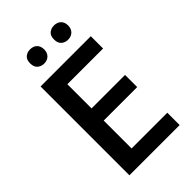

<svg xmlns="http://www.w3.org/2000/svg" viewBox="-267 -998 1091 1091"><g transform="rotate(-45 279.0 -452.5)"><path d="M94.2 0ZM498 0H94.2V-713.9H498V-615.2H210.9V-420.9H480V-323.2H210.9V-99.1H498ZM145 -848.1Q145 -878.4 161.4 -891.8Q177.7 -905.3 201.2 -905.3Q227.1 -905.3 242.4 -890.1Q257.8 -875 257.8 -848.1Q257.8 -822.3 242.2 -806.6Q226.6 -791 201.2 -791Q177.7 -791 161.4 -805.2Q145 -819.3 145 -848.1ZM336.9 -848.1Q336.9 -878.4 353.3 -891.8Q369.6 -905.3 393.1 -905.3Q418.9 -905.3 434.6 -890.1Q450.2 -875 450.2 -848.1Q450.2 -821.8 434.1 -806.4Q418 -791 393.1 -791Q369.6 -791 353.3 -805.2Q336.9 -819.3 336.9 -848.1Z"/></g></svg>

Font: Open Sans Semibold
Style: Regular
Weight: 600
Foundry: Ascender Corporation
Version: Version 1.10; ttfautohint (v1.5.65-e2d9)